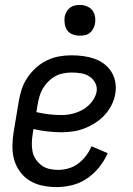

<svg xmlns="http://www.w3.org/2000/svg" viewBox="-20 -753 540 781"><path d="M210 8Q181 8 152.5 2Q124 -4 101 -18Q78 -32 61.5 -54.5Q45 -77 37.5 -104Q30 -131 30.5 -160.5Q31 -190 36 -219L56 -339Q60 -364 68 -389Q76 -414 91 -436.5Q106 -459 126.5 -477.5Q147 -496 171 -507.5Q195 -519 220 -523.5Q245 -528 270 -528Q294 -528 317.5 -525Q341 -522 363 -514.5Q385 -507 403 -493.5Q421 -480 433 -461Q445 -442 449 -419Q453 -396 449 -372Q445 -348 434 -326Q423 -304 406 -285.5Q389 -267 368 -253.5Q347 -240 324 -231Q301 -222 277.5 -218.5Q254 -215 231 -215Q201 -215 172 -218.5Q143 -222 116 -228L113 -208Q110 -190 109.5 -171.5Q109 -153 112.5 -136Q116 -119 126 -104.5Q136 -90 149.5 -80Q163 -70 180.5 -66Q198 -62 217 -62Q237 -62 258.5 -68Q280 -74 298 -87.5Q316 -101 330 -119.5Q344 -138 352 -158L418 -130Q405 -100 383.5 -73Q362 -46 334 -27Q306 -8 274 0Q242 8 210 8ZM231 -285Q253 -285 275.5 -290.5Q298 -296 318.5 -308Q339 -320 354 -339.5Q369 -359 373 -380Q376 -400 367 -416.5Q358 -433 343 -442.5Q328 -452 309 -455Q290 -458 271 -458Q254 -458 236.5 -454.5Q219 -451 204 -442.5Q189 -434 176 -421Q163 -408 154 -392.5Q145 -377 140.5 -360.5Q136 -344 133 -328L128 -297Q153 -291 179 -288Q205 -285 231 -285ZM304 -608Q290 -608 276 -613Q262 -618 254 -629Q246 -640 243.5 -655Q241 -670 243 -685Q245 -695 250.5 -705Q256 -715 264.5 -721.5Q273 -728 283.5 -730.5Q294 -733 305 -733Q319 -733 333 -727.5Q347 -722 355.5 -711Q364 -700 366.5 -685Q369 -670 366 -655Q364 -645 358.5 -635Q353 -625 344.5 -618.5Q336 -612 325.5 -610Q315 -608 304 -608Z"/></svg>

Font: Iosevka Fixed
Style: Italic
Weight: 400
Italic angle: -9°
Monospace: yes
Designer: Belleve Invis
Foundry: Belleve Invis
Version: Version 33.2.4